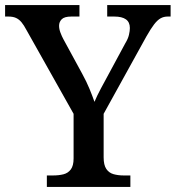

<svg xmlns="http://www.w3.org/2000/svg" viewBox="-24 -734 690 754"><path d="M160 0V-45H185Q207 -45 225 -49.5Q243 -54 254 -68.5Q265 -83 265 -112V-287L80 -616Q70 -635 60.5 -646.5Q51 -658 39 -663.5Q27 -669 9 -669H-4V-714H288V-669H256Q229 -669 218.5 -658.5Q208 -648 208 -633Q208 -620 213.5 -605.5Q219 -591 225 -580L299 -444Q316 -413 327.5 -385Q339 -357 347 -334Q356 -356 372.5 -387Q389 -418 406 -449L468 -564Q479 -582 482.5 -597.5Q486 -613 486 -624Q486 -647 470.5 -658Q455 -669 425 -669H397V-714H646V-669H634Q619 -669 606.5 -662Q594 -655 581 -638Q568 -621 551 -591L383 -287V-116Q383 -86 393.5 -70.5Q404 -55 422 -50Q440 -45 461 -45H488V0Z"/></svg>

Font: Noto Serif Hebrew Medium
Style: Regular
Weight: 500
Version: Version 2.003